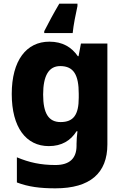

<svg xmlns="http://www.w3.org/2000/svg" viewBox="-20 -786 678 1046"><path d="M402 -753V-766H303C270 -710 245 -663 221 -616V-606H376C380 -649 393 -712 402 -753ZM249 -559C124 -559 44 -457 44 -274C44 -92 122 10 246 10C316 10 365 -20 397 -71H402C399 -48 397 -22 397 -3V8C397 77 359 113 282 113C201 113 139 99 72 71V208C135 232 199 240 282 240C471 240 565 157 565 1V-549H421L408 -480H404C370 -529 321 -559 249 -559ZM308 -426C382 -426 409 -377 409 -275V-254C409 -160 380 -121 310 -121C245 -121 215 -168 215 -271C215 -374 246 -426 308 -426Z"/></svg>

Font: Noto Sans Ethiopic ExtraBold
Style: Regular
Weight: 800
Designer: Monotype Design Team
Foundry: Monotype Imaging Inc.
Version: Version 2.102